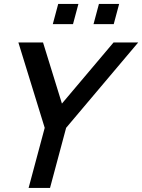

<svg xmlns="http://www.w3.org/2000/svg" viewBox="-20 -930 704 950"><path d="M241.2 -810.5H341.2L368 -910.5H268ZM442.7 -810.5H542.7L569.5 -910.5H469.5ZM121.5 0H227.5L307.2 -297.5L663.9 -720H541.9L286.4 -417.5L192.9 -720H70.9L201.2 -297.5Z"/></svg>

Font: Manrope
Style: SemiBoldItalic
Weight: 600
Italic angle: -15°
Designer: Mikhail Sharanda
Foundry: Mikhail Sharanda
Version: Version 4.502;hotconv 1.0.109;makeotfexe 2.5.65596